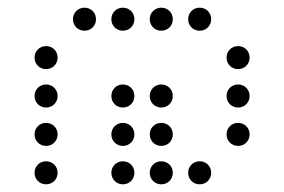

<svg xmlns="http://www.w3.org/2000/svg" viewBox="-20 -500 740 500"><path d="M200 -420C217 -420 230 -433 230 -450C230 -467 217 -480 200 -480C183 -480 170 -467 170 -450C170 -433 183 -420 200 -420ZM300 -420C317 -420 330 -433 330 -450C330 -467 317 -480 300 -480C283 -480 270 -467 270 -450C270 -433 283 -420 300 -420ZM400 -420C417 -420 430 -433 430 -450C430 -467 417 -480 400 -480C383 -480 370 -467 370 -450C370 -433 383 -420 400 -420ZM500 -420C517 -420 530 -433 530 -450C530 -467 517 -480 500 -480C483 -480 470 -467 470 -450C470 -433 483 -420 500 -420ZM100 -320C117 -320 130 -333 130 -350C130 -367 117 -380 100 -380C83 -380 70 -367 70 -350C70 -333 83 -320 100 -320ZM600 -320C617 -320 630 -333 630 -350C630 -367 617 -380 600 -380C583 -380 570 -367 570 -350C570 -333 583 -320 600 -320ZM100 -220C117 -220 130 -233 130 -250C130 -267 117 -280 100 -280C83 -280 70 -267 70 -250C70 -233 83 -220 100 -220ZM300 -220C317 -220 330 -233 330 -250C330 -267 317 -280 300 -280C283 -280 270 -267 270 -250C270 -233 283 -220 300 -220ZM400 -220C417 -220 430 -233 430 -250C430 -267 417 -280 400 -280C383 -280 370 -267 370 -250C370 -233 383 -220 400 -220ZM600 -220C617 -220 630 -233 630 -250C630 -267 617 -280 600 -280C583 -280 570 -267 570 -250C570 -233 583 -220 600 -220ZM100 -120C117 -120 130 -133 130 -150C130 -167 117 -180 100 -180C83 -180 70 -167 70 -150C70 -133 83 -120 100 -120ZM300 -120C317 -120 330 -133 330 -150C330 -167 317 -180 300 -180C283 -180 270 -167 270 -150C270 -133 283 -120 300 -120ZM400 -120C417 -120 430 -133 430 -150C430 -167 417 -180 400 -180C383 -180 370 -167 370 -150C370 -133 383 -120 400 -120ZM600 -120C617 -120 630 -133 630 -150C630 -167 617 -180 600 -180C583 -180 570 -167 570 -150C570 -133 583 -120 600 -120ZM100 -20C117 -20 130 -33 130 -50C130 -67 117 -80 100 -80C83 -80 70 -67 70 -50C70 -33 83 -20 100 -20ZM300 -20C317 -20 330 -33 330 -50C330 -67 317 -80 300 -80C283 -80 270 -67 270 -50C270 -33 283 -20 300 -20ZM400 -20C417 -20 430 -33 430 -50C430 -67 417 -80 400 -80C383 -80 370 -67 370 -50C370 -33 383 -20 400 -20ZM500 -20C517 -20 530 -33 530 -50C530 -67 517 -80 500 -80C483 -80 470 -67 470 -50C470 -33 483 -20 500 -20Z"/></svg>

Font: TINY 5x3 60
Style: Regular
Weight: 150
Designer: Jack Halten Fahnestock
Foundry: Velvetyne Type Foundry
Version: Version 1.002;hotconv 1.0.109;makeotfexe 2.5.65596